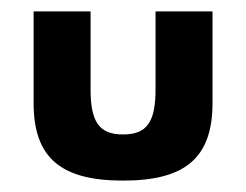

<svg xmlns="http://www.w3.org/2000/svg" viewBox="-20 -309 431 337"><path d="M139 -289H39V-128C39 -31 88 8 196 8C304 8 353 -31 353 -128V-289H253V-152C253 -95 238 -73 196 -73C154 -73 139 -95 139 -152Z"/></svg>

Font: Hussar Tani
Style: Bold
Weight: 700
Foundry: Cannot Into Space Fonts
Version: Version 0.92